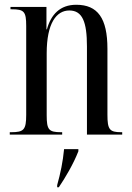

<svg xmlns="http://www.w3.org/2000/svg" viewBox="-20 -565 555 806"><path d="M21 0H241V-10H236C185 -10 176 -20 176 -81V-341C176 -468 217 -521 271 -521C326 -521 345 -473 345 -370V0H493V-10H489C440 -10 431 -21 431 -83V-360C431 -489 390 -545 300 -545C232 -545 194 -504 177 -442H175V-536H24V-526H29C81 -526 90 -517 90 -456V-83C90 -20 80 -10 27 -10H21ZM220 212V221H227C254 181 288 124 309 70V61H249C244 114 234 162 220 212Z"/></svg>

Font: Noto Serif Display ExtraCondensed
Style: Regular
Weight: 400
Width: 2
Designer: Monotype Design Team
Foundry: Monotype Imaging Inc.
Version: Version 2.009